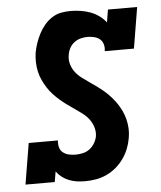

<svg xmlns="http://www.w3.org/2000/svg" viewBox="-53 -789 707 844"><g transform="rotate(-5 300.0 -367.5)"><path d="M289 8Q270 8 252 5.5Q234 3 217 -4Q200 -11 186.5 -21.5Q173 -32 163 -46L155 0H26L56 -181H185Q183 -166 186.5 -151.5Q190 -137 201 -128Q212 -119 226.5 -115.5Q241 -112 256 -112Q272 -112 288.5 -115.5Q305 -119 318.5 -129Q332 -139 341 -154Q350 -169 353 -185Q356 -206 349.5 -226Q343 -246 331 -261.5Q319 -277 303 -289Q287 -301 271 -312Q255 -323 239 -334.5Q223 -346 208 -359Q193 -372 179.5 -386.5Q166 -401 155.5 -417.5Q145 -434 136.5 -452Q128 -470 123.5 -490.5Q119 -511 118.5 -532Q118 -553 121 -574Q125 -595 132 -615.5Q139 -636 149 -655.5Q159 -675 173.5 -692.5Q188 -710 207 -722.5Q226 -735 247 -739Q268 -743 289 -743Q312 -743 334.5 -739.5Q357 -736 377 -728.5Q397 -721 414.5 -708.5Q432 -696 445 -679L454 -735H583L553 -554H424Q427 -569 423 -583.5Q419 -598 408.5 -607Q398 -616 383 -619.5Q368 -623 354 -623Q339 -623 323.5 -619Q308 -615 295 -605Q282 -595 274.5 -580.5Q267 -566 265 -551Q261 -530 267 -510Q273 -490 285 -474.5Q297 -459 313 -447Q329 -435 345 -424Q361 -413 377 -401.5Q393 -390 408 -377Q423 -364 436 -349.5Q449 -335 460 -319Q471 -303 479.5 -285Q488 -267 493 -247Q498 -227 499 -206Q500 -185 496 -164Q492 -140 483 -117.5Q474 -95 459.5 -74.5Q445 -54 425.5 -37.5Q406 -21 383 -10.5Q360 0 336 4Q312 8 289 8Z"/></g></svg>

Font: Iosevka Etoile Heavy Oblique
Style: Regular
Weight: 900
Italic angle: -9°
Designer: Belleve Invis
Foundry: Belleve Invis
Version: Version 15.5.2; ttfautohint (v1.8.4)